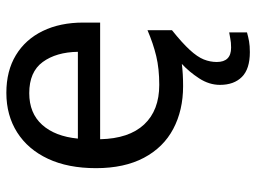

<svg xmlns="http://www.w3.org/2000/svg" viewBox="-121 -465 806 604"><g transform="rotate(-90 282.0 -163.0)"><path d="M389 116Q389 161 434 161Q451 161 462.5 158.5Q474 156 482 155V211Q468 215 454 217.5Q440 220 420 220Q367 220 342 195Q317 170 317 126Q317 92 337.5 60.5Q358 29 383 6Q352 10 313 10Q237 10 178.5 -21Q120 -52 87.5 -113.5Q55 -175 55 -264Q55 -352 84.5 -415Q114 -478 167.5 -512Q221 -546 292 -546Q361 -546 410.5 -516Q460 -486 486.5 -431.5Q513 -377 513 -304V-251H146Q148 -160 192.5 -112.5Q237 -65 317 -65Q368 -65 407.5 -74.5Q447 -84 489 -102V-25Q449 7 427 31Q405 55 397 75Q389 95 389 116ZM291 -474Q228 -474 191.5 -433.5Q155 -393 148 -321H421Q420 -389 389 -431.5Q358 -474 291 -474Z"/></g></svg>

Font: Noto Sans Buhid
Style: Regular
Weight: 400
Designer: Monotype Design Team
Foundry: Monotype Imaging Inc.
Version: Version 2.001